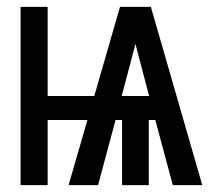

<svg xmlns="http://www.w3.org/2000/svg" viewBox="-20 -540 640 560"><path d="M40 0V-520H119V-260H255L330 -520H420L570 0H484L433 -190H414V0H336V-190H317L266 0H180L235 -190H119V0ZM415 -260 392 -347Q388 -363 383.5 -379.5Q379 -396 375 -412Q371 -396 366.5 -379.5Q362 -363 358 -347L335 -260Z"/></svg>

Font: Iosevka SS04 Extended
Style: Regular
Weight: 400
Width: 7
Monospace: yes
Designer: Belleve Invis
Foundry: Belleve Invis
Version: Version 19.0.0; ttfautohint (v1.8.4)